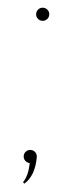

<svg xmlns="http://www.w3.org/2000/svg" viewBox="-50 -581 259 702"><g transform="rotate(5 80.0 -230.5)"><path d="M104 -8Q104 61 67 93L62 88Q80 61 80 16Q70 16 63 9Q56 2 56 -8Q56 -18 63 -25Q70 -32 80 -32Q90 -32 97 -25Q104 -18 104 -8ZM63 -547Q70 -554 80 -554Q90 -554 97 -547Q104 -540 104 -530Q104 -520 97 -513Q90 -506 80 -506Q70 -506 63 -513Q56 -520 56 -530Q56 -540 63 -547Z"/></g></svg>

Font: Spartan MB
Style: Regular
Weight: 250
Designer: Matt Bailey
Foundry: Matt Bailey
Version: Version 1.000